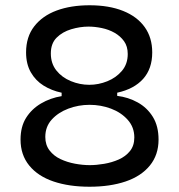

<svg xmlns="http://www.w3.org/2000/svg" viewBox="-20 -694 680 729"><path d="M320 15Q242 15 183 -5Q124 -25 91 -65.5Q58 -106 58 -164Q58 -213 79 -246.5Q100 -280 135.5 -301Q171 -322 214 -329V-335L320 -349L425 -337V-330Q467 -325 503 -305Q539 -285 560.5 -250Q582 -215 582 -164Q582 -106 549 -65.5Q516 -25 457 -5Q398 15 320 15ZM321 -67Q346 -67 375.5 -72Q405 -77 431 -88.5Q457 -100 473.5 -120.5Q490 -141 490 -172Q490 -211 465 -239Q440 -267 401.5 -281.5Q363 -296 320 -296Q278 -296 239.5 -281.5Q201 -267 176.5 -240Q152 -213 152 -174Q152 -144 168 -123Q184 -102 209.5 -90Q235 -78 264.5 -72.5Q294 -67 321 -67ZM319 -372Q354 -372 387.5 -385.5Q421 -399 443 -425Q465 -451 465 -489Q465 -518 451 -537.5Q437 -557 415 -569.5Q393 -582 366.5 -587.5Q340 -593 316 -593Q284 -593 250.5 -583Q217 -573 195 -551Q173 -529 173 -491Q173 -453 194 -426.5Q215 -400 249 -386Q283 -372 319 -372ZM320 -310 214 -326V-342Q176 -350 145.5 -369Q115 -388 97 -419.5Q79 -451 79 -495Q79 -554 110 -594Q141 -634 195 -654Q249 -674 320 -674Q394 -674 447.5 -652.5Q501 -631 529.5 -591Q558 -551 558 -495Q558 -433 523.5 -394.5Q489 -356 425 -342V-328Z"/></svg>

Font: Bricolage Grotesque
Style: Regular
Weight: 400
Designer: Mathieu Triay
Foundry: Atelier Triay
Version: Version 1.001;gftools[0.9.33.dev8+g029e19f]